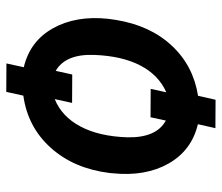

<svg xmlns="http://www.w3.org/2000/svg" viewBox="-66 -562 687 594"><g transform="rotate(90 277.0 -264.5)"><path d="M275.9 -534.2 288.1 -588.4 376 -587.9 363.8 -533.7Q444.8 -514.6 485.4 -443.1Q525.9 -371.6 515.6 -270.5L514.6 -259.8Q501 -150.4 437 -78.9Q373 -7.3 275.4 6.3L263.7 59.1L175.8 58.6L187.5 4.9Q106.9 -14.2 67.1 -85.2Q27.3 -156.2 37.6 -255.4L41 -279.3Q58.1 -385.7 120.4 -452.6Q182.6 -519.5 275.9 -534.2ZM286.1 -90.8Q340.3 -112.8 370.8 -170.4Q401.4 -228 404.3 -315.4Q406.2 -405.3 352.5 -434.6L342.3 -387.2L254.4 -387.7L265.1 -436Q211.9 -412.6 182.4 -356.2Q152.8 -299.8 149.4 -213.4Q146 -124.5 198.7 -93.8L210 -145L297.9 -144.5Z"/></g></svg>

Font: Roboto Medium
Style: Italic
Weight: 500
Italic angle: -12°
Designer: Google
Version: Version 2.134; 2016